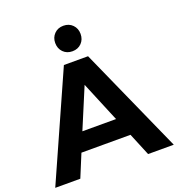

<svg xmlns="http://www.w3.org/2000/svg" viewBox="-170 -1063 1107 1195"><g transform="rotate(-20 383.5 -465.5)"><path d="M-9 0 303 -700H463L776 0H606L544 -150H219L157 0ZM270 -273H493L382 -540ZM383 -762Q346 -762 322.5 -786Q299 -810 299 -847Q299 -883 322.5 -907Q346 -931 383 -931Q420 -931 443.5 -907Q467 -883 467 -847Q467 -810 443.5 -786Q420 -762 383 -762Z"/></g></svg>

Font: Montserrat
Style: Bold
Weight: 700
Designer: Julieta Ulanovsky
Foundry: Julieta Ulanovsky
Version: Version 9.000; ttfautohint (v1.8.4.7-5d5b)